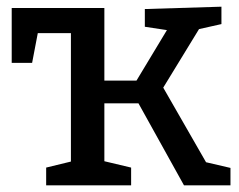

<svg xmlns="http://www.w3.org/2000/svg" viewBox="-20 -554 716 574"><path d="M118 0V-53L192 -71V-455H93L76 -366H15V-530H292V-313H388L479 -464L413 -474V-527L642 -534V-482L575 -467L468 -292L596 -69L669 -52V0H530L394 -245H292V-72L372 -53V0Z"/></svg>

Font: Bitter Medium
Style: Regular
Weight: 500
Designer: Sol Matas, and Bitter project Authors
Foundry: Sol Matas
Version: Version 2.001